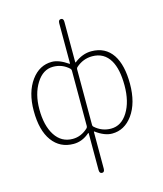

<svg xmlns="http://www.w3.org/2000/svg" viewBox="-146 -900 1061 1250"><g transform="rotate(-15 385.0 -275.5)"><path d="M385 243Q367 243 367 219V-28Q367 -33 363 -30Q314 13 255 13Q164 13 111.5 -58.5Q59 -130 59 -262Q59 -387 116 -465Q171 -540 255 -540Q302 -540 363 -498Q367 -495 367 -500V-770Q367 -794 385 -794Q402 -794 402 -770V-499Q402 -494 406 -497Q461 -540 521 -540Q615 -540 664 -467Q710 -397 710 -271Q710 -141 653 -62Q598 13 515 13Q464 13 406 -30Q402 -33 402 -28V219Q402 243 385 243ZM258 -20Q315 -20 361 -63Q367 -69 367 -77V-451Q367 -459 361 -465Q316 -507 254 -507Q186 -507 141.5 -436Q97 -365 97 -262Q97 -152 139.5 -86Q182 -20 258 -20ZM516 -20Q586 -20 629.5 -90Q673 -160 673 -269.5Q673 -379 638 -439Q598 -507 518 -507Q456 -507 408 -464Q402 -459 402 -451V-75Q402 -67 408 -62Q455 -20 516 -20Z"/></g></svg>

Font: Resource Han Rounded JP ExtraLight
Style: Regular
Weight: 250
Designer: Cyano Hao (round all glyphs); Ryoko NISHIZUKA 西塚涼子 (kana, bopomofo & ideographs); Paul D. Hunt (Latin, Greek & Cyrillic)
Foundry: Cyano Hao
Version: 0.990